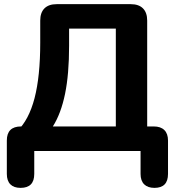

<svg xmlns="http://www.w3.org/2000/svg" viewBox="-20 -725 849 922"><path d="M78.8 177.2Q46.5 177.2 29.6 160Q12.8 142.8 12.8 110.2V-50Q12.8 -117.8 81.2 -117.8H146L62.2 -95.2Q118.5 -148.5 145.9 -253.5Q173.2 -358.5 173.2 -519.8V-626.2Q173.2 -664.5 193.5 -684.8Q213.8 -705 252 -705H608Q646.2 -705 666.5 -684.8Q686.8 -664.5 686.8 -626.2V-62.5L631.5 -117.8H718.2Q751.5 -117.8 769.1 -100.5Q786.8 -83.2 786.8 -50V110.2Q786.8 177.2 721.8 177.2Q689.5 177.2 672.2 160Q655 142.8 655 110.2V0H144.5V110.2Q144.5 177.2 78.8 177.2ZM233.8 -117.8H536.2V-587.5H311.8V-504.8Q311.8 -369 292.4 -274.4Q273 -179.8 233.8 -117.8Z"/></svg>

Font: Nunito ExtraLight
Style: Regular
Weight: 200
Designer: Vernon Adams
Foundry: Vernon Adams
Version: Version 3.602;April 4, 2023;FontCreator 14.0.0.2856 64-bit